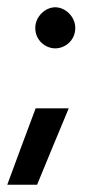

<svg xmlns="http://www.w3.org/2000/svg" viewBox="-34 -386 258 528"><path d="M63 -309C63 -275 91 -253 118 -253C145 -253 173 -275 173 -309C173 -341 145 -366 118 -366C91 -366 63 -341 63 -309ZM155 -88H64C37 -17 12 52 -14 122H68C97 52 125 -17 155 -88Z"/></svg>

Font: Reem Kufi
Style: Regular
Weight: 400
Designer: Khaled Hosny
Version: Version 0.007